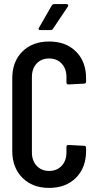

<svg xmlns="http://www.w3.org/2000/svg" viewBox="-20 -911 465 939"><path d="M178 -764Q164 -764 171 -776L233 -884Q238 -891 245 -891H305Q311 -891 313 -887.5Q315 -884 312 -879L239 -770Q235 -764 227 -764ZM220 8Q139 8 89.5 -41.5Q40 -91 40 -173V-528Q40 -610 89.5 -659Q139 -708 220 -708Q302 -708 351.5 -659Q401 -610 401 -528V-512Q401 -502 391 -502L315 -498Q305 -498 305 -508V-534Q305 -575 281.5 -600Q258 -625 220 -625Q182 -625 159 -600Q136 -575 136 -534V-166Q136 -125 159.5 -100Q183 -75 220 -75Q258 -75 281.5 -100Q305 -125 305 -166V-192Q305 -202 315 -202L391 -198Q401 -198 401 -188V-173Q401 -91 351.5 -41.5Q302 8 220 8Z"/></svg>

Font: Barlow Condensed Medium
Style: Regular
Weight: 500
Width: 3
Designer: Jeremy Tribby
Foundry: Tribby Type
Version: Version 1.422;hotconv 1.0.109;makeotfexe 2.5.65596